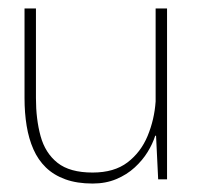

<svg xmlns="http://www.w3.org/2000/svg" viewBox="-20 -424 470 454"><path d="M199 10Q162 10 134.5 0Q107 -10 88.5 -28Q70 -46 59 -71Q48 -96 43 -126.5Q38 -157 38 -192V-404H65V-192Q65 -142 76 -102Q87 -62 116 -39Q145 -16 199 -16Q250 -16 281.5 -40Q313 -64 329 -102.5Q345 -141 348 -184V-404H375V0H354L349 -103H347Q341 -84 329 -64.5Q317 -45 298.5 -28Q280 -11 255 -0.5Q230 10 199 10Z"/></svg>

Font: Darker Grotesque Light Light
Style: Regular
Weight: 300
Version: Version 1.000;gftools[0.9.28]